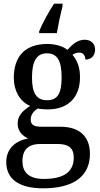

<svg xmlns="http://www.w3.org/2000/svg" viewBox="-20 -786 545 1044"><path d="M193 -616V-606H289C297 -653 309 -710 320 -753V-766H274C246 -724 210 -658 193 -616ZM215 238C388 238 469 166 469 51C469 -35 422 -97 307 -97H204C162 -97 147 -109 147 -136C147 -164 166 -185 186 -196C198 -193 223 -191 238 -191C358 -191 415 -264 415 -366C415 -424 398 -460 374 -488C385 -495 396 -500 412 -500C433 -500 444 -483 444 -462C481 -462 497 -488 497 -517C497 -545 478 -570 440 -570C397 -570 366 -536 347 -515C324 -533 284 -547 238 -547C114 -547 55 -477 55 -362C55 -292 89 -233 144 -210C101 -183 76 -155 76 -114C76 -70 105 -46 133 -33C69 -22 14 19 14 95C14 186 81 238 215 238ZM236 -241C177 -241 154 -282 154 -364C154 -450 177 -496 235 -496C294 -496 315 -452 315 -365C315 -281 295 -241 236 -241ZM218 187C133 187 102 147 102 90C102 15 150 -3 197 -3H293C350 -3 381 16 381 71C381 138 341 187 218 187Z"/></svg>

Font: Noto Serif Devanagari SemiCondensed Medium
Style: Regular
Weight: 500
Width: 4
Designer: Universal Thirst, Indian Type Foundry and the Monotype Design Team
Foundry: Monotype Imaging Inc.
Version: Version 2.004